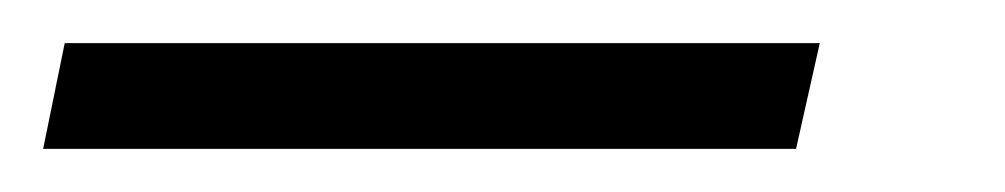

<svg xmlns="http://www.w3.org/2000/svg" viewBox="-96 96 466 89"><path d="M-76 165 -66 116H284L273 165Z"/></svg>

Font: Saira Light
Style: Italic
Weight: 300
Italic angle: -12°
Designer: Hector Gatti with collaboration of the Omnibus-Type team
Foundry: Omnibus-Type
Version: Version 1.100; ttfautohint (v1.8.3)